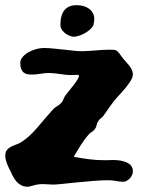

<svg xmlns="http://www.w3.org/2000/svg" viewBox="-23 -675 538 731"><path d="M482.9 -22.9Q482.9 -14.6 479.2 -7.3Q475.6 0 470.2 5.4Q464.8 10.7 458.5 13.9Q452.1 17.1 446.8 17.1Q435.1 17.1 419.7 14.2Q404.3 11.2 389.2 11.2Q363.3 11.2 331.5 13.9Q299.8 16.6 269.5 19.5Q239.3 22.5 214.6 25.1Q189.9 27.8 179.2 27.8Q169.9 27.8 160.4 26.9Q150.9 25.9 142.1 25.9Q120.1 25.9 104.7 31Q89.4 36.1 79.1 36.1Q65.9 34.7 56.4 29.5Q46.9 24.4 40 16.4Q33.2 8.3 27.6 -1.7Q22 -11.7 17.1 -22.9Q14.2 -28.8 10.7 -35.6Q7.3 -42.5 4.4 -50Q1.5 -57.6 -0.7 -65.7Q-2.9 -73.7 -2.9 -82Q-2.9 -96.2 3.4 -104Q9.8 -111.8 19.5 -116.7Q29.3 -121.6 41 -125.7Q52.7 -129.9 63 -137.2Q79.6 -148.4 93.8 -162.4Q107.9 -176.3 121.3 -191.9Q134.8 -207.5 148.7 -224.1Q162.6 -240.7 178.2 -257.8Q185.1 -265.6 195.1 -271.2Q205.1 -276.9 211.9 -285.2Q215.8 -289.6 218.8 -297.9Q221.7 -306.2 227.1 -313Q231.9 -319.3 240.5 -329.8Q249 -340.3 257.3 -351.1Q265.6 -361.8 271.7 -371.6Q277.8 -381.3 277.8 -386.2Q277.8 -390.1 270 -390.1Q265.6 -390.1 258.5 -389.6Q251.5 -389.2 243.2 -389.2Q235.8 -389.2 226.6 -390.4Q217.3 -391.6 206.5 -393.1Q195.8 -394.5 184.6 -395.8Q173.3 -397 162.1 -397Q147 -397 130.4 -394Q113.8 -391.1 97.2 -391.1Q88.9 -391.1 81.1 -392.6Q73.2 -394 67.4 -398.7Q61.5 -403.3 57.9 -412.4Q54.2 -421.4 54.2 -437Q54.7 -447.8 63 -457.8Q71.3 -467.8 84 -475.3Q96.7 -482.9 112.8 -487.5Q128.9 -492.2 146 -492.2Q161.1 -492.2 180.7 -490.2Q200.2 -488.3 220.2 -486.1Q240.2 -483.9 258.5 -481.9Q276.9 -480 290 -480Q300.8 -480 313.5 -481Q326.2 -481.9 339.6 -482.9Q353 -483.9 366.2 -484.9Q379.4 -485.8 391.1 -485.8Q404.3 -485.8 410.6 -485.4Q417 -484.9 421.6 -481.7Q426.3 -478.5 431.2 -471.7Q436 -464.8 445.8 -452.1Q450.2 -446.3 456.5 -439.7Q462.9 -433.1 468.8 -425.5Q474.6 -418 478.8 -409.4Q482.9 -400.9 482.9 -392.1Q482.9 -380.9 474.4 -367.2Q465.8 -353.5 453.9 -339.1Q441.9 -324.7 429.4 -311.5Q417 -298.3 409.2 -288.1Q399.4 -275.4 390.1 -262Q380.9 -248.5 372.1 -235.8Q368.2 -230 361.6 -225.1Q355 -220.2 351.1 -213.9Q346.7 -208 345 -199Q343.3 -189.9 337.9 -183.1Q333.5 -176.8 325.9 -172.4Q318.4 -168 314 -162.1Q305.7 -152.8 298.8 -143.3Q292 -133.8 285.4 -123.8Q278.8 -113.8 272.2 -102.5Q265.6 -91.3 257.8 -78.1Q272.9 -75.2 287.6 -72.8Q302.2 -70.3 316.9 -68.6Q331.5 -66.9 347.2 -65.9Q362.8 -64.9 379.9 -64.9Q386.7 -64.9 392.8 -65.4Q398.9 -65.9 405.8 -65.9Q421.9 -65.9 436 -63.5Q450.2 -61 460.7 -55.9Q471.2 -50.8 477.1 -42.7Q482.9 -34.7 482.9 -22.9ZM333 -581.1Q331.1 -574.2 323.2 -566.2Q315.4 -558.1 304.4 -551.3Q293.5 -544.4 280.8 -539.8Q268.1 -535.2 255.9 -535.2Q252.9 -535.2 244.9 -537.8Q236.8 -540.5 228.5 -545.9Q220.2 -551.3 213.6 -560.1Q207 -568.8 207 -581.1Q207 -596.2 210 -609.6Q212.9 -623 220 -633.3Q227.1 -643.6 239 -649.4Q251 -655.3 269 -655.3Q281.7 -655.3 293.9 -652.1Q306.2 -648.9 315.4 -642.3Q324.7 -635.7 330.3 -625.7Q335.9 -615.7 335.9 -602.1Q335.9 -593.3 333 -581.1Z"/></svg>

Font: Freckle Face
Style: Regular
Weight: 400
Designer: Astigmatic (AOETI)
Foundry: Astigmatic (AOETI)
Version: Version 1.000